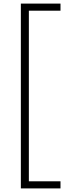

<svg xmlns="http://www.w3.org/2000/svg" viewBox="-20 -828 356 1068"><path d="M96 220V-808H316.5V-768.5H140.5V180.5H316.5V220Z"/></svg>

Font: Encode Sans SemiCondensed SemiCondensed ExtraLight
Style: Regular
Weight: 200
Width: 4
Designer: Multiple Designers
Foundry: Impallari Type
Version: Version 3.000; ttfautohint (v1.8.3) -l 8 -r 50 -G 200 -x 14 